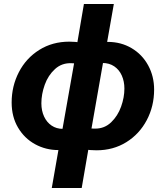

<svg xmlns="http://www.w3.org/2000/svg" viewBox="-20 -740 825 956"><path d="M283.6 -65.6 286.2 -70 357.8 -475 356.8 -479.8 397.8 -720H546.8L502.8 -470.4L499.6 -465.2L428.6 -60.6L430.2 -55.8L386.8 196H237.8ZM38 -229.6Q38 -311.2 74 -380.8Q110 -450.4 175.5 -491.5Q241 -532.6 325.2 -532.6Q340.6 -532.6 354.4 -531.4Q368.2 -530.2 380 -528.4L361.8 -424Q348.2 -425.2 337 -425.2Q288.4 -427.6 254 -396.3Q219.6 -365 202.8 -318Q186 -271 186 -225.8Q186 -188.8 199.5 -159.8Q213 -130.8 237.1 -114.6Q261.2 -98.4 292.6 -98.4H321.2L302 5.4Q286 7.2 270.8 7.2Q208.2 7.2 155.1 -21.7Q102 -50.6 70 -104.4Q38 -158.2 38 -229.6ZM454.4 -99.6Q500.6 -99.6 533.5 -131.2Q566.4 -162.8 582.9 -208.9Q599.4 -255 599.4 -299Q599.4 -334.8 586.5 -363.8Q573.6 -392.8 548.9 -409.6Q524.2 -426.4 490.4 -426.4L469 -425.2L481.6 -529.6Q501 -531.4 516.4 -531.4Q582.6 -531.4 635.4 -500.1Q688.2 -468.8 717.8 -414.4Q747.4 -360 747.4 -294Q747.4 -211.2 710.8 -141.9Q674.2 -72.6 609 -32.1Q543.8 8.4 460.2 8.4Q431.2 8.4 396.4 3.6L397 -100.8Q427.4 -99.6 454.4 -99.6Z"/></svg>

Font: Fixel Italic Variable 20240409 Display Thin
Style: Italic
Weight: 100
Italic angle: -10°
Designer: AlfaBravo + MacPaw
Foundry: Kyrylo Tkachov, Marchela Mozhyna, Serhii Makarenko, Maria Weinstein, Zakhar Kryvoshyya
Version: Version 1.211;Glyphs 3.2 (3225)